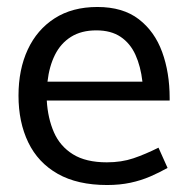

<svg xmlns="http://www.w3.org/2000/svg" viewBox="-20 -518 539 550"><path d="M466 -230V-237Q466 -310 444.5 -369Q423 -428 377.5 -463Q332 -498 259 -498Q187 -498 136.5 -465.5Q86 -433 59.5 -376Q33 -319 33 -244Q33 -168 61 -110Q89 -52 145.5 -20Q202 12 287 12Q323 12 353.5 5.5Q384 -1 410.5 -12.5Q437 -24 460 -37L434 -95Q396 -76 362 -64.5Q328 -53 286 -53Q226 -53 189 -76Q152 -99 134.5 -139Q117 -179 114 -230ZM116 -284Q121 -328 137.5 -361Q154 -394 183.5 -412.5Q213 -431 256 -431Q298 -431 325.5 -412.5Q353 -394 368 -361Q383 -328 388 -284Z"/></svg>

Font: Catamaran Thin
Style: Regular
Weight: 400
Version: Version 2.000